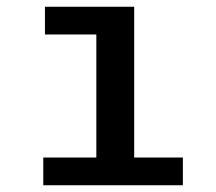

<svg xmlns="http://www.w3.org/2000/svg" viewBox="-20 -548 640 568"><path d="M377 -82H521V0H108V-82H265V-446H113V-528H377Z"/></svg>

Font: Fira Mono Medium
Style: Regular
Weight: 500
Designer: Carrois Corporate & Edenspiekermann AG
Foundry: Carrois Corporate GbR & Edenspiekermann AG
Version: Version 3.206